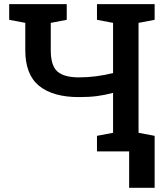

<svg xmlns="http://www.w3.org/2000/svg" viewBox="-20 -731 793 927"><path d="M448.2 0V-75.2L525.9 -89.8V-282.7Q486.3 -272 448.2 -267.1Q410.2 -262.2 361.3 -262.2Q235.8 -262.2 168.9 -316.4Q102.1 -370.6 102.1 -488.3V-620.6L24.4 -635.3V-710.9H302.2V-635.3L225.1 -620.6V-488.3Q225.1 -414.1 257.3 -385.7Q289.6 -357.4 361.3 -357.4Q402.8 -357.4 444.3 -362.8Q485.8 -368.2 525.9 -378.4V-620.6L448.2 -635.3V-710.9H726.6V-635.3L648.9 -620.6V-89.8L726.6 -75.2V0ZM603.5 175.8V-67.9H726.6V175.8Z"/></svg>

Font: Roboto Slab LO Medium
Style: Regular
Weight: 500
Designer: Google
Version: Version 2.000